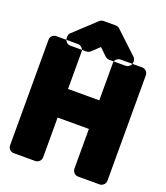

<svg xmlns="http://www.w3.org/2000/svg" viewBox="-172 -1057 1049 1212"><g transform="rotate(20 353.0 -451.0)"><path d="M642 38C658 38 680 23 680 0V-711C680 -727 665 -748 642 -748H496C480 -748 458 -734 458 -711V-460H248V-711C248 -727 233 -748 210 -748H63C47 -748 26 -734 26 -711V0C26 16 40 38 63 38H210C226 38 248 23 248 0V-268H458V0C458 16 473 38 496 38ZM578 -766V-760C578 -737 556 -722 540 -722H428C418 -722 408 -728 402 -733L353 -780L303 -733C296 -726 284 -722 277 -722H167C144 -722 130 -744 130 -760V-768C130 -779 134 -789 141 -795L286 -930C293 -936 303 -940 312 -940H394C404 -940 415 -935 420 -930L566 -793C574 -786 578 -775 578 -766Z"/></g></svg>

Font: Asimov Print
Style: E
Weight: 500
Designer: Google
Version: Version 2.000980; 2014